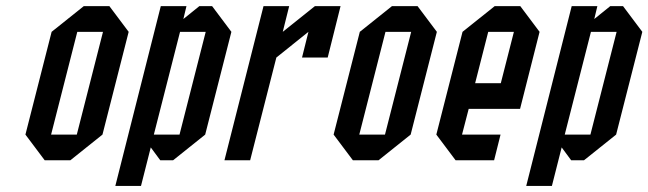

<svg xmlns="http://www.w3.org/2000/svg" viewBox="-20 -520 2104 623"><path d="M125 0 62.5 -83.3 147.5 -416.7 251.7 -500H335L397.5 -416.7L312.5 -83.3L208.3 0ZM145.8 -83.3H229.2L314.2 -416.7H230.8Z M564.2 -416.7 479.2 -83.3H562.5L647.5 -416.7ZM501.7 -500H585L575 -458.3L626.7 -500H668.3L730.8 -416.7L645.8 -83.3L541.7 0H500L469.2 -41.7L437.5 83.3H354.2Z M980.8 -416.7 876.7 -333.3 791.7 0H708.3L835 -500H918.3L897.5 -416.7L1001.7 -500H1085L1043.3 -333.3H960Z M1125 0 1062.5 -83.3 1147.5 -416.7 1251.7 -500H1335L1397.5 -416.7L1312.5 -83.3L1208.3 0ZM1145.8 -83.3H1229.2L1314.2 -416.7H1230.8Z M1604.2 -83.3 1583.3 0H1458.3L1395.8 -83.3L1480.8 -416.7L1585 -500H1668.3L1730.8 -416.7L1667.5 -166.7H1500.8L1479.2 -83.3ZM1521.7 -250H1605L1647.5 -416.7H1564.2Z M1897.5 -416.7 1812.5 -83.3H1895.8L1980.8 -416.7ZM1835 -500H1918.3L1908.3 -458.3L1960 -500H2001.7L2064.2 -416.7L1979.2 -83.3L1875 0H1833.3L1802.5 -41.7L1770.8 83.3H1687.5Z"/></svg>

Font: Yulong
Style: Italic
Weight: 400
Italic angle: -14.25°
Designer: GGBotNet
Foundry: f0n7.com
Version: 1.00